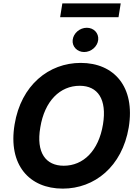

<svg xmlns="http://www.w3.org/2000/svg" viewBox="-20 -1111 822 1141"><path d="M745 -353.7C784.8 -595.9 657 -737.2 459.9 -737.2C270.2 -737.2 105.1 -605.1 66.8 -371.8C26.6 -130.3 154.8 9.9 353 9.9C541.5 9.9 705.6 -120.4 745 -353.7ZM219.5 -353.7C245 -511.4 337 -601.2 453.8 -601.2C561.1 -601.2 616.5 -521.3 592 -371.8C566.1 -214.1 474.8 -126.1 358.7 -126.1C252.1 -126.1 193.5 -203.5 219.5 -353.7ZM337.4 -1008.9H684.3L697.4 -1090.9H350.5ZM411.9 -873.9C407.3 -834.5 438.6 -801.8 480.1 -801.8C522 -801.8 559.3 -834.5 563.6 -873.9C567.8 -914.1 537.6 -946 495.7 -946C454.2 -946 416.5 -914.1 411.9 -873.9Z"/></svg>

Font: Magic Ui Pro
Style: Bold Italic
Weight: 700
Italic angle: -9.39999°
Designer: Stefan Endress, Andreas Faust
Version: Version 1.000;FEAKit 1.0